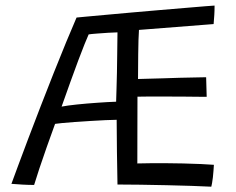

<svg xmlns="http://www.w3.org/2000/svg" viewBox="-20 -672 866 706"><path d="M757 14.5Q728 13 684.8 11.5Q641.5 10 592.5 9Q543.5 8 496.2 7.2Q449 6.5 412 6.5Q411 -52 410 -112.8Q409 -173.5 409 -231.5Q393.5 -231.5 367.8 -230.2Q342 -229 312.5 -227.2Q283 -225.5 255.5 -223.5Q228 -221.5 208 -219.5Q188 -217.5 182.5 -216.5Q167 -174 151.8 -131Q136.5 -88 124.5 -51.5Q112.5 -15 105.5 8Q97.5 8 86 7.8Q74.5 7.5 62.5 6.8Q50.5 6 39.8 5.2Q29 4.5 22 4Q30.5 -19 46.5 -62.5Q62.5 -106 83.8 -162Q105 -218 129 -280Q153 -342 177.2 -403Q201.5 -464 223.2 -516.8Q245 -569.5 261.5 -607.5Q267 -608 296.2 -610.8Q325.5 -613.5 369.8 -617.5Q414 -621.5 466 -626.2Q518 -631 569.8 -635.2Q621.5 -639.5 665.2 -643.2Q709 -647 737 -649.2Q765 -651.5 769 -651.5Q769 -632 768 -616.8Q767 -601.5 765.5 -583.5L491 -562Q490 -549 489.2 -524.2Q488.5 -499.5 488.2 -471.5Q488 -443.5 487.8 -419Q487.5 -394.5 487.5 -381.5Q498.5 -382 523 -382.5Q547.5 -383 578.5 -384Q609.5 -385 641 -386Q672.5 -387 698.2 -387.2Q724 -387.5 738 -388L740 -316Q732.5 -316 708.2 -316.2Q684 -316.5 650.8 -316.8Q617.5 -317 583.8 -317Q550 -317 523.2 -317Q496.5 -317 485.5 -316.5Q485.5 -257 485.2 -193.8Q485 -130.5 485 -71Q503.5 -71.5 531.8 -71.8Q560 -72 582.5 -72Q617.5 -72 653.2 -71Q689 -70 719.2 -68.8Q749.5 -67.5 766.5 -66Q766 -56 765 -43.8Q764 -31.5 762.8 -19.8Q761.5 -8 759.8 1Q758 10 757 14.5ZM206.5 -280Q227 -284 263 -287.8Q299 -291.5 338 -294.2Q377 -297 407 -298Q407.5 -320.5 408.5 -347.2Q409.5 -374 410 -405.2Q410.5 -436.5 411 -473.5Q411.5 -510.5 412 -553Q399.5 -553 377.8 -551.5Q356 -550 335.5 -548.5Q315 -547 306 -545.5Q301 -534.5 291 -509.8Q281 -485 267.8 -449.8Q254.5 -414.5 239 -371.2Q223.5 -328 206.5 -280Z"/></svg>

Font: Grandstander Thin Light
Style: Regular
Weight: 300
Version: Version 1.200